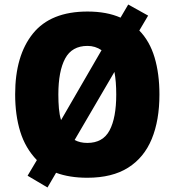

<svg xmlns="http://www.w3.org/2000/svg" viewBox="-20 -776 772 849"><path d="M685 -358Q685 -244 651 -161.5Q617 -79 546.5 -34.5Q476 10 366 10Q287 10 228 -12L190 53L102 1L143 -68Q92 -121 69.5 -194Q47 -267 47 -359Q47 -530 125.5 -627.5Q204 -725 367 -725Q452 -725 513 -698L547 -756L635 -707L596 -641Q642 -594 663.5 -522Q685 -450 685 -358ZM238 -358Q238 -325 240.5 -296.5Q243 -268 250 -245L429 -554Q401 -573 367 -573Q298 -573 268 -517Q238 -461 238 -358ZM494 -358Q494 -416 486 -458L310 -157Q334 -144 366 -144Q435 -144 464.5 -199.5Q494 -255 494 -358Z"/></svg>

Font: Noto Sans SemiCondensed Black
Style: Regular
Weight: 900
Width: 4
Designer: Monotype Design Team
Foundry: Monotype Imaging Inc.
Version: Version 2.013; ttfautohint (v1.8.4.7-5d5b)